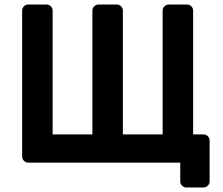

<svg xmlns="http://www.w3.org/2000/svg" viewBox="-20 -720 987 850"><path d="M86 -8C91.3 -2.7 97.7 0 105 0H778V83C778 90.3 780.7 96.7 786 102C791.3 107.3 797.7 110 805 110H881C888.3 110 894.7 107.3 900 102C905.3 96.7 908 90.3 908 83V-98C908 -105.3 905.3 -111.7 900 -117C894.7 -122.3 888.3 -125 881 -125H835V-673C835 -680.3 832.3 -686.7 827 -692C821.7 -697.3 815.3 -700 808 -700H727C719.7 -700 713.3 -697.3 708 -692C702.7 -686.7 700 -680.3 700 -673V-125H524V-673C524 -680.3 521.3 -686.7 516 -692C510.7 -697.3 504.3 -700 497 -700H416C408.7 -700 402.3 -697.3 397 -692C391.7 -686.7 389 -680.3 389 -673V-125H213V-673C213 -680.3 210.3 -686.7 205 -692C199.7 -697.3 193.3 -700 186 -700H105C97.7 -700 91.3 -697.3 86 -692C80.7 -686.7 78 -680.3 78 -673V-27C78 -19.7 80.7 -13.3 86 -8Z"/></svg>

Font: Rubik
Style: Regular
Weight: 500
Designer: Hubert & Fischer
Foundry: Hubert & Fischer
Version: Version 1.100